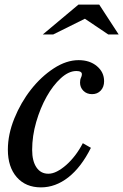

<svg xmlns="http://www.w3.org/2000/svg" viewBox="-20 -800 533 830"><path d="M373 -161Q331 -77 275.5 -33.5Q220 10 157 10Q91 10 52.5 -34Q14 -78 14 -153Q14 -219 42 -288Q70 -357 114 -413Q158 -469 212.5 -504.5Q267 -540 320 -540Q368 -540 399 -514Q430 -488 430 -449Q430 -424 415.5 -408.5Q401 -393 378 -393Q355 -393 340.5 -407.5Q326 -422 326 -443Q326 -456 330 -464Q334 -472 334 -479Q334 -493 310 -493Q277 -493 243 -462Q209 -431 181.5 -382Q154 -333 136.5 -272.5Q119 -212 119 -152Q119 -104 137.5 -76.5Q156 -49 189 -49Q207 -49 226.5 -59Q246 -69 266 -86.5Q286 -104 304.5 -128Q323 -152 338 -181ZM409 -780 493 -651H448L347 -719L210 -651H165L319 -780Z"/></svg>

Font: SVN-Libre Baskerville
Style: Italic
Weight: 400
Italic angle: -14°
Designer: Pablo Impallari, Rodrigo Fuenzalida
Foundry: Pablo Impallari, Rodrigo Fuenzalida
Version: Version 1.000; ttfautohint (v1.8.4)